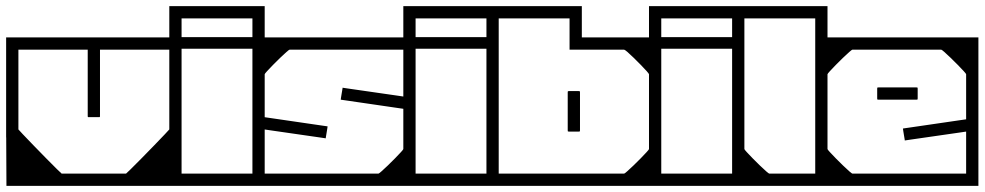

<svg xmlns="http://www.w3.org/2000/svg" viewBox="-40 -606 3210 626"><path d="M-20 -208H20V-184Q20 -184 20 -184Q20 -184 20 -184Q20 -184 20 -184Q20 -184 20 -184Q20 -183.5 34 -168.8Q48 -154 68.8 -132.5Q89.5 -111 110.5 -89.8Q131.5 -68.5 146 -54.2Q160.5 -40 161 -40Q161 -40 161 -40Q161 -40 161 -40Q161 -40 161 -40Q161 -40 161 -40Q161 -40 177.8 -40Q194.5 -40 216.5 -40Q238.5 -40 255.2 -40Q272 -40 272 -40Q272 -30.5 272 -20.2Q272 -10 272 0Q272 0 272 0Q272 0 272 0Q272 0 272 0Q248 0 227.5 0Q207 0 190.5 0Q174 0 161.2 0Q148.5 0 139.5 0Q130.5 0 125.8 0Q121 0 120 0Q116.5 0 108.8 0Q101 0 90.5 0Q80 0 67 0Q54 0 39.8 0Q25.5 0 10.8 0Q-4 0 -19 0Q-19 0 -19 0Q-19 0 -19 0Q-19 0 -19 0Q-19 0 -19 0ZM552 -208 551 0Q551 0 551 0Q551 0 551 0Q551 0 551 0Q551 0 551 0Q536.5 0 521.5 0Q506.5 0 492.2 0Q478 0 465 0Q452 0 441.5 0Q431 0 423.5 0Q416 0 412 0Q411.5 0 406.5 0Q401.5 0 392.5 0Q383.5 0 370.8 0Q358 0 341.5 0Q325 0 304.5 0Q284 0 260 0Q260 0 260 0Q260 0 260 0Q260 0 260 0Q260 -10 260 -20.2Q260 -30.5 260 -40Q260 -40 276.8 -40Q293.5 -40 315.5 -40Q337.5 -40 354.2 -40Q371 -40 371 -40Q371 -40 371 -40Q371 -40 371 -40Q371 -40 371 -40Q371 -40 371 -40Q371.5 -40 386 -54.2Q400.5 -68.5 421.5 -89.8Q442.5 -111 463.2 -132.5Q484 -154 498 -168.8Q512 -183.5 512 -184Q512 -184 512 -184Q512 -184 512 -184Q512 -184 512 -184Q512 -184 512 -184V-208ZM552 -158H512Q512 -185.5 512 -202Q512 -218.5 512 -233.8Q512 -249 512 -273Q512 -273 512 -273Q512 -273 512 -273Q512 -273 512 -273Q512 -273 512 -273Q512 -298 512 -311Q512 -324 512 -332.8Q512 -341.5 512 -353.2Q512 -365 512 -388H552ZM-20 -158V-388H20Q20 -365 20 -353.2Q20 -341.5 20 -332.8Q20 -324 20 -311Q20 -298 20 -273Q20 -273 20 -273Q20 -273 20 -273Q20 -273 20 -273Q20 -273 20 -273Q20 -249 20 -233.8Q20 -218.5 20 -202Q20 -185.5 20 -158ZM-20 -205Q-20 -205 -20 -225.2Q-20 -245.5 -20 -277.2Q-20 -309 -20 -344.5Q-20 -380 -20 -411.8Q-20 -443.5 -20 -463.8Q-20 -484 -20 -484Q-20 -484 -20 -484Q-20 -484 -20 -484Q-20 -484 -20 -484Q-20 -484 -20 -484Q-20 -484 1 -484Q22 -484 55.2 -484Q88.5 -484 126 -484Q163.5 -484 196.8 -484Q230 -484 251 -484Q272 -484 272 -484Q272 -484 272 -484Q272 -484 272 -484Q272 -484 272 -484Q272 -484 272 -484Q272 -484 272 -484Q272 -474.5 272 -464.2Q272 -454 272 -444Q272 -444 253.8 -444Q235.5 -444 206.8 -444Q178 -444 146 -444Q114 -444 85.2 -444Q56.5 -444 38.2 -444Q20 -444 20 -444Q20 -444 20 -444Q20 -444 20 -444Q20 -444 20 -444Q20 -444 20 -444Q20 -444 20 -444Q20 -444 20 -444Q20 -444 20 -444Q20 -444 20 -444Q20 -444 20 -444Q20 -444 20 -444Q20 -444 20 -444Q20 -444 20 -444Q20 -444 20 -444Q20 -444 20 -426.8Q20 -409.5 20 -382.2Q20 -355 20 -324.5Q20 -294 20 -266.8Q20 -239.5 20 -222.2Q20 -205 20 -205ZM552 -205H512Q512 -205 512 -222.2Q512 -239.5 512 -266.8Q512 -294 512 -324.5Q512 -355 512 -382.2Q512 -409.5 512 -426.8Q512 -444 512 -444Q512 -444 512 -444Q512 -444 512 -444Q512 -444 512 -444Q512 -444 512 -444Q512 -444 512 -444Q512 -444 512 -444Q512 -444 512 -444Q512 -444 512 -444Q512 -444 512 -444Q512 -444 512 -444Q512 -444 512 -444Q512 -444 512 -444Q512 -444 512 -444Q512 -444 493.8 -444Q475.5 -444 446.8 -444Q418 -444 386 -444Q354 -444 325.2 -444Q296.5 -444 278.2 -444Q260 -444 260 -444Q260 -454 260 -464.2Q260 -474.5 260 -484Q260 -484 260 -484Q260 -484 260 -484Q260 -484 260 -484Q260 -484 260 -484Q260 -484 260 -484Q260 -484 281 -484Q302 -484 335.2 -484Q368.5 -484 406 -484Q443.5 -484 476.8 -484Q510 -484 531 -484Q552 -484 552 -484Q552 -484 552 -484Q552 -484 552 -484Q552 -484 552 -484Q552 -484 552 -484Q552 -484 552 -463.8Q552 -443.5 552 -411.8Q552 -380 552 -344.5Q552 -309 552 -277.2Q552 -245.5 552 -225.2Q552 -205 552 -205ZM250 -446Q250 -446 258 -446Q266 -446 274 -446Q282 -446 282 -446Q283.5 -446 284.2 -446Q285 -446 285.5 -445.5Q286 -445 286 -444.2Q286 -443.5 286 -442Q286 -442 286 -442Q286 -442 286 -442Q286 -442 286 -442Q286 -442 286 -442Q286 -442 286 -442Q286 -442 286 -426.5Q286 -411 286 -386.8Q286 -362.5 286 -335Q286 -307.5 286 -283.2Q286 -259 286 -243.5Q286 -228 286 -228Q286 -226 285.8 -225.2Q285.5 -224.5 284.8 -224.2Q284 -224 282 -224Q282 -224 274 -224Q266 -224 258 -224Q250 -224 250 -224Q248 -224 247.2 -224.2Q246.5 -224.5 246.2 -225.2Q246 -226 246 -228Q246 -228 246 -243.5Q246 -259 246 -283.2Q246 -307.5 246 -335Q246 -362.5 246 -386.8Q246 -411 246 -426.5Q246 -442 246 -442Q246 -442 246 -442Q246 -442 246 -442Q246 -442 246 -442Q246 -442 246 -442Q246 -442 246 -442Q246 -443.5 246 -444.2Q246 -445 246.5 -445.5Q247 -446 247.8 -446Q248.5 -446 250 -446Z M823 -249Q823 -228.5 823 -204.2Q823 -180 823 -153.8Q823 -127.5 823 -100.8Q823 -74 823 -48.5Q823 -23 823 0Q823 0 807.2 0Q791.5 0 768.2 0Q745 0 721.8 0Q698.5 0 682.8 0Q667 0 667 0Q667 0 667 0Q667 0 667 0Q667 0 667 0Q667 0 667 0Q663.5 -7.5 663.5 -20Q663.5 -32.5 667 -40Q677.5 -40 690.5 -40Q703.5 -40 718.2 -40Q733 -40 749.5 -40Q766 -40 783 -40Q783 -40 783 -40Q783 -40 783 -40Q783 -40 783 -40Q783 -40 783 -40Q783 -40 783 -40Q783 -40 783 -40Q783 -40 783 -40Q783 -40 783 -40Q783 -40 783 -61Q783 -82 783 -113.2Q783 -144.5 783 -175.8Q783 -207 783 -228Q783 -249 783 -249ZM512 -249H552Q552 -249 552 -228Q552 -207 552 -175.8Q552 -144.5 552 -113.2Q552 -82 552 -61Q552 -40 552 -40Q552 -40 552 -40Q552 -40 552 -40Q552 -40 552 -40Q552 -40 552 -40Q552 -40 552 -40Q552 -40 552 -40Q552 -40 552 -40Q552 -40 552 -40Q569.5 -40 585.8 -40Q602 -40 616.8 -40Q631.5 -40 644.5 -40Q657.5 -40 668 -40Q672 -32.5 672 -20Q672 -7.5 668 0Q668 0 668 0Q668 0 668 0Q668 0 668 0Q668 0 668 0Q668 0 652.2 0Q636.5 0 613.2 0Q590 0 566.8 0Q543.5 0 527.8 0Q512 0 512 0Q512 -23 512 -48.5Q512 -74 512 -100.8Q512 -127.5 512 -153.8Q512 -180 512 -204.2Q512 -228.5 512 -249ZM512 -358H552Q552 -330.5 552 -314Q552 -297.5 552 -282.2Q552 -267 552 -243Q552 -243 552 -243Q552 -243 552 -243Q552 -243 552 -243Q552 -243 552 -243Q552 -218 552 -205Q552 -192 552 -183.2Q552 -174.5 552 -162.8Q552 -151 552 -128H512ZM823 -358V-128H783Q783 -151 783 -162.8Q783 -174.5 783 -183.2Q783 -192 783 -205Q783 -218 783 -243Q783 -243 783 -243Q783 -243 783 -243Q783 -243 783 -243Q783 -243 783 -243Q783 -267 783 -282.2Q783 -297.5 783 -314Q783 -330.5 783 -358ZM823 -337H783Q783 -337 783 -358Q783 -379 783 -410.2Q783 -441.5 783 -472.8Q783 -504 783 -525Q783 -546 783 -546Q783 -546 783 -546Q783 -546 783 -546Q783 -546 783 -546Q783 -546 783 -546Q783 -546 783 -546Q783 -546 783 -546Q783 -546 783 -546Q783 -546 783 -546Q766 -546 749.5 -546Q733 -546 718.2 -546Q703.5 -546 690.5 -546Q677.5 -546 667 -546Q663.5 -553.5 663.5 -566Q663.5 -578.5 667 -586Q667 -586 667 -586Q667 -586 667 -586Q667 -586 667 -586Q667 -586 667 -586Q667 -586 682.8 -586Q698.5 -586 721.8 -586Q745 -586 768.2 -586Q791.5 -586 807.2 -586Q823 -586 823 -586Q823 -563 823 -537.5Q823 -512 823 -485.2Q823 -458.5 823 -432.2Q823 -406 823 -381.8Q823 -357.5 823 -337ZM512 -337Q512 -357.5 512 -381.8Q512 -406 512 -432.2Q512 -458.5 512 -485.2Q512 -512 512 -537.5Q512 -563 512 -586Q512 -586 527.8 -586Q543.5 -586 566.8 -586Q590 -586 613.2 -586Q636.5 -586 652.2 -586Q668 -586 668 -586Q668 -586 668 -586Q668 -586 668 -586Q668 -586 668 -586Q668 -586 668 -586Q672 -578.5 672 -566Q672 -553.5 668 -546Q657.5 -546 644.5 -546Q631.5 -546 616.8 -546Q602 -546 585.8 -546Q569.5 -546 552 -546Q552 -546 552 -546Q552 -546 552 -546Q552 -546 552 -546Q552 -546 552 -546Q552 -546 552 -546Q552 -546 552 -546Q552 -546 552 -546Q552 -546 552 -546Q552 -546 552 -525Q552 -504 552 -472.8Q552 -441.5 552 -410.2Q552 -379 552 -358Q552 -337 552 -337ZM823 -307H783Q783 -322 783 -337.8Q783 -353.5 783 -367Q783 -380.5 783 -388.8Q783 -397 783 -397Q783 -397 783 -397Q783 -397 783 -397Q783 -397 783 -398.5Q783 -400 783 -404.8Q783 -409.5 783 -419.8Q783 -430 783 -447Q783 -447 783 -447Q783 -447 783 -447Q783 -447 765.8 -447Q748.5 -447 725.5 -447Q702.5 -447 685.2 -447Q668 -447 668 -447Q668 -447 668 -452.8Q668 -458.5 668 -466Q668 -473.5 668 -479.2Q668 -485 668 -485Q675 -485 683.5 -485Q692 -485 704.8 -485Q717.5 -485 735.5 -485Q753.5 -485 779 -485Q782.5 -485 789.5 -485Q796.5 -485 803 -485Q809.5 -485 812 -485Q814 -485 815.8 -485Q817.5 -485 819.2 -485Q821 -485 823 -485Q823 -469.5 823 -445.5Q823 -421.5 823 -395Q823 -368.5 823 -345Q823 -321.5 823 -307ZM512 -307Q512 -321.5 512 -345Q512 -368.5 512 -395Q512 -421.5 512 -445.5Q512 -469.5 512 -485Q514 -485 515.8 -485Q517.5 -485 519.2 -485Q521 -485 523 -485Q525.5 -485 532 -485Q538.5 -485 545.5 -485Q552.5 -485 556 -485Q573 -485 586.8 -485Q600.5 -485 611.2 -485Q622 -485 630.8 -485Q639.5 -485 646.2 -485Q653 -485 658.2 -485Q663.5 -485 668 -485Q668 -485 668 -479.2Q668 -473.5 668 -466Q668 -458.5 668 -452.8Q668 -447 668 -447Q668 -447 656.2 -447Q644.5 -447 627.2 -447Q610 -447 592.8 -447Q575.5 -447 563.8 -447Q552 -447 552 -447Q552 -447 552 -447Q552 -447 552 -447Q552 -430 552 -419.8Q552 -409.5 552 -404.8Q552 -400 552 -398.5Q552 -397 552 -397Q552 -397 552 -397Q552 -397 552 -397Q552 -397 552 -388.8Q552 -380.5 552 -367Q552 -353.5 552 -337.8Q552 -322 552 -307Z M1315 -279Q1315 -256.5 1315 -227Q1315 -197.5 1315 -166.2Q1315 -135 1315 -105.5Q1315 -76 1315 -52Q1315 -28 1315 -14Q1315 0 1315 0Q1315 0 1315 0Q1315 0 1315 0Q1315 0 1315 0Q1315 0 1315 0Q1315 0 1295.2 0Q1275.5 0 1244.8 0Q1214 0 1179 0Q1144 0 1113.2 0Q1082.5 0 1062.8 0Q1043 0 1043 0Q1043 0 1043 0Q1043 0 1043 0Q1043 0 1043 0Q1043 0 1043 0Q1043 0 1043 0Q1043 -10 1043 -20.2Q1043 -30.5 1043 -40Q1045.5 -40 1059.5 -40Q1073.5 -40 1093.8 -40Q1114 -40 1134.8 -40Q1155.5 -40 1171.8 -40Q1188 -40 1194 -40Q1194 -40 1194 -40Q1194 -40 1194 -40Q1194 -40 1194 -40Q1194 -40 1194 -40Q1195.5 -40 1204 -47.5Q1212.5 -55 1224.5 -66.5Q1236.5 -78 1248 -89.8Q1259.5 -101.5 1267.2 -110Q1275 -118.5 1275 -120V-279ZM783 -205Q783 -228 783 -257Q783 -286 783 -317.5Q783 -349 783 -378.5Q783 -408 783 -432Q783 -456 783 -470Q783 -484 783 -484Q783 -484 783 -484Q783 -484 783 -484Q783 -484 783 -484Q783 -484 783 -484Q783 -484 802.8 -484Q822.5 -484 853.2 -484Q884 -484 919 -484Q954 -484 984.8 -484Q1015.5 -484 1035.2 -484Q1055 -484 1055 -484Q1055 -484 1055 -484Q1055 -484 1055 -484Q1055 -484 1055 -484Q1055 -484 1055 -484Q1055 -484 1055 -484Q1055 -474.5 1055 -464.2Q1055 -454 1055 -444Q1052.5 -444 1038.5 -444Q1024.5 -444 1004.2 -444Q984 -444 963.2 -444Q942.5 -444 926.2 -444Q910 -444 904 -444Q904 -444 904 -444Q904 -444 904 -444Q904 -444 904 -444Q904 -444 904 -444Q902.5 -444 894 -436.5Q885.5 -429 873.5 -417.5Q861.5 -406 850 -394.2Q838.5 -382.5 830.8 -374Q823 -365.5 823 -364V-205ZM1315 -235H1275Q1275 -235 1275 -256Q1275 -277 1275 -308.2Q1275 -339.5 1275 -370.8Q1275 -402 1275 -423Q1275 -444 1275 -444Q1275 -444 1275 -444Q1275 -444 1275 -444Q1275 -444 1275 -444Q1275 -444 1275 -444Q1275 -444 1275 -444Q1275 -444 1275 -444Q1275 -444 1275 -444Q1275 -444 1275 -444Q1275 -444 1275 -444Q1275 -444 1275 -444Q1275 -444 1275 -444Q1275 -444 1251.5 -444Q1228 -444 1193.5 -444Q1159 -444 1124.5 -444Q1090 -444 1066.5 -444Q1043 -444 1043 -444Q1043 -454 1043 -464.2Q1043 -474.5 1043 -484Q1043 -484 1043 -484Q1043 -484 1043 -484Q1043 -484 1043 -484Q1043 -484 1043 -484Q1043 -484 1043 -484Q1043 -484 1062.8 -484Q1082.5 -484 1113.2 -484Q1144 -484 1179 -484Q1214 -484 1244.8 -484Q1275.5 -484 1295.2 -484Q1315 -484 1315 -484Q1315 -484 1315 -484Q1315 -484 1315 -484Q1315 -484 1315 -484Q1315 -484 1315 -484Q1315 -484 1315 -466Q1315 -448 1315 -419.8Q1315 -391.5 1315 -359.5Q1315 -327.5 1315 -299.2Q1315 -271 1315 -253Q1315 -235 1315 -235ZM783 -249H823Q823 -249 823 -228Q823 -207 823 -175.8Q823 -144.5 823 -113.2Q823 -82 823 -61Q823 -40 823 -40Q823 -40 823 -40Q823 -40 823 -40Q823 -40 823 -40Q823 -40 823 -40Q823 -40 823 -40Q823 -40 823 -40Q823 -40 823 -40Q823 -40 823 -40Q823 -40 823 -40Q823 -40 823 -40Q823 -40 823 -40Q823 -40 846.5 -40Q870 -40 904.5 -40Q939 -40 973.5 -40Q1008 -40 1031.5 -40Q1055 -40 1055 -40Q1055 -30.5 1055 -20.2Q1055 -10 1055 0Q1055 0 1055 0Q1055 0 1055 0Q1055 0 1055 0Q1055 0 1055 0Q1055 0 1055 0Q1055 0 1035.2 0Q1015.5 0 984.8 0Q954 0 919 0Q884 0 853.2 0Q822.5 0 802.8 0Q783 0 783 0Q783 0 783 0Q783 0 783 0Q783 0 783 0Q783 0 783 0Q783 0 783 -18Q783 -36 783 -64.2Q783 -92.5 783 -124.5Q783 -156.5 783 -184.8Q783 -213 783 -231Q783 -249 783 -249ZM803 -170V-243H822Q822 -243 822 -238.2Q822 -233.5 822 -228.8Q822 -224 822 -224Q822 -224 842.8 -221Q863.5 -218 894.2 -213.5Q925 -209 955.8 -204.5Q986.5 -200 1007.2 -197Q1028 -194 1028 -194Q1028 -194 1027.8 -191.8Q1027.5 -189.5 1026.8 -185Q1026 -180.5 1025 -174Q1024 -167.5 1023.2 -163.2Q1022.5 -159 1022.2 -157Q1022 -155 1022 -155Q1022 -155 1001.8 -158Q981.5 -161 951.8 -165.2Q922 -169.5 892.2 -173.8Q862.5 -178 842.2 -181Q822 -184 822 -184Q822 -184 822 -180.5Q822 -177 822 -173.5Q822 -170 822 -170ZM1296 -305V-232H1277Q1277 -232 1277 -236.8Q1277 -241.5 1277 -246.2Q1277 -251 1277 -251Q1277 -251 1256.2 -254Q1235.5 -257 1204.8 -261.5Q1174 -266 1143.2 -270.5Q1112.5 -275 1091.8 -278Q1071 -281 1071 -281Q1071 -281 1071.2 -283.2Q1071.5 -285.5 1072.2 -290Q1073 -294.5 1074 -301Q1075 -307.5 1075.8 -311.8Q1076.5 -316 1076.8 -318Q1077 -320 1077 -320Q1077 -320 1097.2 -317Q1117.5 -314 1147.2 -309.8Q1177 -305.5 1206.8 -301.2Q1236.5 -297 1256.8 -294Q1277 -291 1277 -291Q1277 -291 1277 -294.5Q1277 -298 1277 -301.5Q1277 -305 1277 -305Z M1586 -249Q1586 -228.5 1586 -204.2Q1586 -180 1586 -153.8Q1586 -127.5 1586 -100.8Q1586 -74 1586 -48.5Q1586 -23 1586 0Q1586 0 1570.2 0Q1554.5 0 1531.2 0Q1508 0 1484.8 0Q1461.5 0 1445.8 0Q1430 0 1430 0Q1430 0 1430 0Q1430 0 1430 0Q1430 0 1430 0Q1430 0 1430 0Q1426.5 -7.5 1426.5 -20Q1426.5 -32.5 1430 -40Q1440.5 -40 1453.5 -40Q1466.5 -40 1481.2 -40Q1496 -40 1512.5 -40Q1529 -40 1546 -40Q1546 -40 1546 -40Q1546 -40 1546 -40Q1546 -40 1546 -40Q1546 -40 1546 -40Q1546 -40 1546 -40Q1546 -40 1546 -40Q1546 -40 1546 -40Q1546 -40 1546 -40Q1546 -40 1546 -61Q1546 -82 1546 -113.2Q1546 -144.5 1546 -175.8Q1546 -207 1546 -228Q1546 -249 1546 -249ZM1275 -249H1315Q1315 -249 1315 -228Q1315 -207 1315 -175.8Q1315 -144.5 1315 -113.2Q1315 -82 1315 -61Q1315 -40 1315 -40Q1315 -40 1315 -40Q1315 -40 1315 -40Q1315 -40 1315 -40Q1315 -40 1315 -40Q1315 -40 1315 -40Q1315 -40 1315 -40Q1315 -40 1315 -40Q1315 -40 1315 -40Q1332.5 -40 1348.8 -40Q1365 -40 1379.8 -40Q1394.5 -40 1407.5 -40Q1420.5 -40 1431 -40Q1435 -32.5 1435 -20Q1435 -7.5 1431 0Q1431 0 1431 0Q1431 0 1431 0Q1431 0 1431 0Q1431 0 1431 0Q1431 0 1415.2 0Q1399.5 0 1376.2 0Q1353 0 1329.8 0Q1306.5 0 1290.8 0Q1275 0 1275 0Q1275 -23 1275 -48.5Q1275 -74 1275 -100.8Q1275 -127.5 1275 -153.8Q1275 -180 1275 -204.2Q1275 -228.5 1275 -249ZM1275 -358H1315Q1315 -330.5 1315 -314Q1315 -297.5 1315 -282.2Q1315 -267 1315 -243Q1315 -243 1315 -243Q1315 -243 1315 -243Q1315 -243 1315 -243Q1315 -243 1315 -243Q1315 -218 1315 -205Q1315 -192 1315 -183.2Q1315 -174.5 1315 -162.8Q1315 -151 1315 -128H1275ZM1586 -358V-128H1546Q1546 -151 1546 -162.8Q1546 -174.5 1546 -183.2Q1546 -192 1546 -205Q1546 -218 1546 -243Q1546 -243 1546 -243Q1546 -243 1546 -243Q1546 -243 1546 -243Q1546 -243 1546 -243Q1546 -267 1546 -282.2Q1546 -297.5 1546 -314Q1546 -330.5 1546 -358ZM1586 -337H1546Q1546 -337 1546 -358Q1546 -379 1546 -410.2Q1546 -441.5 1546 -472.8Q1546 -504 1546 -525Q1546 -546 1546 -546Q1546 -546 1546 -546Q1546 -546 1546 -546Q1546 -546 1546 -546Q1546 -546 1546 -546Q1546 -546 1546 -546Q1546 -546 1546 -546Q1546 -546 1546 -546Q1546 -546 1546 -546Q1529 -546 1512.5 -546Q1496 -546 1481.2 -546Q1466.5 -546 1453.5 -546Q1440.5 -546 1430 -546Q1426.5 -553.5 1426.5 -566Q1426.5 -578.5 1430 -586Q1430 -586 1430 -586Q1430 -586 1430 -586Q1430 -586 1430 -586Q1430 -586 1430 -586Q1430 -586 1445.8 -586Q1461.5 -586 1484.8 -586Q1508 -586 1531.2 -586Q1554.5 -586 1570.2 -586Q1586 -586 1586 -586Q1586 -563 1586 -537.5Q1586 -512 1586 -485.2Q1586 -458.5 1586 -432.2Q1586 -406 1586 -381.8Q1586 -357.5 1586 -337ZM1275 -337Q1275 -357.5 1275 -381.8Q1275 -406 1275 -432.2Q1275 -458.5 1275 -485.2Q1275 -512 1275 -537.5Q1275 -563 1275 -586Q1275 -586 1290.8 -586Q1306.5 -586 1329.8 -586Q1353 -586 1376.2 -586Q1399.5 -586 1415.2 -586Q1431 -586 1431 -586Q1431 -586 1431 -586Q1431 -586 1431 -586Q1431 -586 1431 -586Q1431 -586 1431 -586Q1435 -578.5 1435 -566Q1435 -553.5 1431 -546Q1420.5 -546 1407.5 -546Q1394.5 -546 1379.8 -546Q1365 -546 1348.8 -546Q1332.5 -546 1315 -546Q1315 -546 1315 -546Q1315 -546 1315 -546Q1315 -546 1315 -546Q1315 -546 1315 -546Q1315 -546 1315 -546Q1315 -546 1315 -546Q1315 -546 1315 -546Q1315 -546 1315 -546Q1315 -546 1315 -525Q1315 -504 1315 -472.8Q1315 -441.5 1315 -410.2Q1315 -379 1315 -358Q1315 -337 1315 -337ZM1586 -307H1546Q1546 -322 1546 -337.8Q1546 -353.5 1546 -367Q1546 -380.5 1546 -388.8Q1546 -397 1546 -397Q1546 -397 1546 -397Q1546 -397 1546 -397Q1546 -397 1546 -398.5Q1546 -400 1546 -404.8Q1546 -409.5 1546 -419.8Q1546 -430 1546 -447Q1546 -447 1546 -447Q1546 -447 1546 -447Q1546 -447 1528.8 -447Q1511.5 -447 1488.5 -447Q1465.5 -447 1448.2 -447Q1431 -447 1431 -447Q1431 -447 1431 -452.8Q1431 -458.5 1431 -466Q1431 -473.5 1431 -479.2Q1431 -485 1431 -485Q1438 -485 1446.5 -485Q1455 -485 1467.8 -485Q1480.5 -485 1498.5 -485Q1516.5 -485 1542 -485Q1545.5 -485 1552.5 -485Q1559.5 -485 1566 -485Q1572.5 -485 1575 -485Q1577 -485 1578.8 -485Q1580.5 -485 1582.2 -485Q1584 -485 1586 -485Q1586 -469.5 1586 -445.5Q1586 -421.5 1586 -395Q1586 -368.5 1586 -345Q1586 -321.5 1586 -307ZM1275 -307Q1275 -321.5 1275 -345Q1275 -368.5 1275 -395Q1275 -421.5 1275 -445.5Q1275 -469.5 1275 -485Q1277 -485 1278.8 -485Q1280.5 -485 1282.2 -485Q1284 -485 1286 -485Q1288.5 -485 1295 -485Q1301.5 -485 1308.5 -485Q1315.5 -485 1319 -485Q1336 -485 1349.8 -485Q1363.5 -485 1374.2 -485Q1385 -485 1393.8 -485Q1402.5 -485 1409.2 -485Q1416 -485 1421.2 -485Q1426.5 -485 1431 -485Q1431 -485 1431 -479.2Q1431 -473.5 1431 -466Q1431 -458.5 1431 -452.8Q1431 -447 1431 -447Q1431 -447 1419.2 -447Q1407.5 -447 1390.2 -447Q1373 -447 1355.8 -447Q1338.5 -447 1326.8 -447Q1315 -447 1315 -447Q1315 -447 1315 -447Q1315 -447 1315 -447Q1315 -430 1315 -419.8Q1315 -409.5 1315 -404.8Q1315 -400 1315 -398.5Q1315 -397 1315 -397Q1315 -397 1315 -397Q1315 -397 1315 -397Q1315 -397 1315 -388.8Q1315 -380.5 1315 -367Q1315 -353.5 1315 -337.8Q1315 -322 1315 -307Z M2116 -358V-128H2076Q2076 -151 2076 -162.8Q2076 -174.5 2076 -183.2Q2076 -192 2076 -205Q2076 -218 2076 -243Q2076 -243 2076 -243Q2076 -243 2076 -243Q2076 -243 2076 -243Q2076 -243 2076 -243Q2076 -267 2076 -282.2Q2076 -297.5 2076 -314Q2076 -330.5 2076 -358ZM2116 -279Q2116 -279 2116 -258.8Q2116 -238.5 2116 -206.8Q2116 -175 2116 -139.5Q2116 -104 2116 -72.2Q2116 -40.5 2116 -20.2Q2116 0 2116 0Q2116 0 2116 0Q2116 0 2116 0Q2116 0 2116 0Q2116 0 2116 0Q2116 0 2095.8 0Q2075.5 0 2043.5 0Q2011.5 0 1975.2 0Q1939 0 1905.8 0Q1872.5 0 1850 0Q1827.5 0 1824 0Q1824 0 1824 0Q1824 0 1824 0Q1824 0 1824 0Q1824 0 1824 0Q1824 0 1824 0Q1824 -10 1824 -20.2Q1824 -30.5 1824 -40Q1824 -40 1841.2 -40Q1858.5 -40 1884 -40Q1909.5 -40 1935 -40Q1960.5 -40 1977.8 -40Q1995 -40 1995 -40Q1995 -40 1995 -40Q1995 -40 1995 -40Q1995 -40 1995 -40Q1996.5 -40 2005 -47.5Q2013.5 -55 2025.5 -66.5Q2037.5 -78 2049 -89.8Q2060.5 -101.5 2068.2 -110Q2076 -118.5 2076 -120V-279ZM1546 -296V-586Q1546 -586 1561.8 -586Q1577.5 -586 1600.8 -586Q1624 -586 1647.5 -586Q1671 -586 1687.5 -586Q1704 -586 1705 -586Q1705 -586 1705 -586Q1705 -586 1705 -586Q1705 -586 1705 -586Q1705 -586 1705 -586Q1705 -586 1705 -586Q1705 -586 1705 -586Q1705 -586 1705 -586Q1705 -586 1705 -586Q1705 -586 1705 -586Q1705 -586 1705 -586Q1706 -586 1721.8 -586Q1737.5 -586 1760 -586Q1782.5 -586 1804.8 -586Q1827 -586 1842 -586Q1857 -586 1857 -586V-484Q1860 -484 1869.5 -484Q1879 -484 1892.8 -484Q1906.5 -484 1922 -484Q1941.5 -484 1960 -484Q1978.5 -484 2000.2 -484Q2022 -484 2050 -484Q2078 -484 2116 -484V-287H2076V-364Q2076 -364 2076 -364Q2076 -364 2076 -364Q2076 -365.5 2068.5 -374Q2061 -382.5 2049.5 -394.2Q2038 -406 2026.2 -417.5Q2014.5 -429 2005.8 -436.5Q1997 -444 1995 -444Q1995 -444 1995 -444Q1995 -444 1995 -444Q1995 -444 1995 -444Q1985 -444 1964.2 -444Q1943.5 -444 1918.2 -444Q1893 -444 1870 -444Q1847 -444 1832 -444Q1817 -444 1817 -444Q1817 -444 1817 -444Q1817 -444 1817 -444Q1817 -444 1817 -444Q1817 -444 1817 -444V-546Q1817 -546 1817 -546Q1817 -546 1817 -546Q1817 -546 1800 -546Q1783 -546 1761 -546Q1739 -546 1722 -546Q1705 -546 1705 -546Q1705 -546 1687 -546Q1669 -546 1645.5 -546Q1622 -546 1604 -546Q1586 -546 1586 -546Q1586 -546 1586 -546Q1586 -546 1586 -546V-296ZM1546 -279H1586Q1586 -279 1586 -261.8Q1586 -244.5 1586 -217.2Q1586 -190 1586 -159.5Q1586 -129 1586 -101.8Q1586 -74.5 1586 -57.2Q1586 -40 1586 -40Q1586 -40 1586 -40Q1586 -40 1586 -40Q1586 -40 1586 -40Q1586 -40 1586 -40Q1586 -40 1586 -40Q1586 -40 1586 -40Q1586 -40 1586 -40Q1586 -40 1586 -40Q1586 -40 1586 -40Q1586 -40 1586 -40Q1586 -40 1586 -40Q1586 -40 1586 -40Q1586 -40 1586 -40Q1586 -40 1604.2 -40Q1622.5 -40 1651.2 -40Q1680 -40 1712 -40Q1744 -40 1772.8 -40Q1801.5 -40 1819.8 -40Q1838 -40 1838 -40Q1838 -30.5 1838 -20.2Q1838 -10 1838 0Q1838 0 1838 0Q1838 0 1838 0Q1838 0 1838 0Q1838 0 1838 0Q1838 0 1838 0Q1838 0 1817 0Q1796 0 1762.8 0Q1729.5 0 1692 0Q1654.5 0 1621.2 0Q1588 0 1567 0Q1546 0 1546 0Q1546 0 1546 0Q1546 0 1546 0Q1546 0 1546 0Q1546 0 1546 0Q1546 0 1546 -20.2Q1546 -40.5 1546 -72.2Q1546 -104 1546 -139.5Q1546 -175 1546 -206.8Q1546 -238.5 1546 -258.8Q1546 -279 1546 -279ZM1546 -358H1586Q1586 -330.5 1586 -314Q1586 -297.5 1586 -282.2Q1586 -267 1586 -243Q1586 -243 1586 -243Q1586 -243 1586 -243Q1586 -243 1586 -243Q1586 -243 1586 -243Q1586 -218 1586 -205Q1586 -192 1586 -183.2Q1586 -174.5 1586 -162.8Q1586 -151 1586 -128H1546ZM1811 -181Q1811 -181 1811 -199.8Q1811 -218.5 1811 -243Q1811 -267.5 1811 -286.2Q1811 -305 1811 -305Q1811 -305 1811 -305Q1811 -305 1811 -305Q1811 -308 1811.5 -308.5Q1812 -309 1815 -309Q1820.5 -309 1825.8 -309Q1831 -309 1836.2 -309Q1841.5 -309 1847 -309Q1850 -309 1850.5 -308.5Q1851 -308 1851 -305Q1851 -305 1851 -305Q1851 -305 1851 -305Q1851 -305 1851 -286.2Q1851 -267.5 1851 -243Q1851 -218.5 1851 -199.8Q1851 -181 1851 -181Q1851 -181 1851 -181Q1851 -181 1851 -181Q1851 -181 1851 -181Q1851 -181 1851 -181Q1851 -181 1851 -181Q1851 -181 1851 -181Q1851 -181 1851 -181Q1851 -178 1850.5 -177.5Q1850 -177 1847 -177Q1839 -177 1831.2 -177Q1823.5 -177 1815 -177Q1812 -177 1811.5 -177.5Q1811 -178 1811 -181Q1811 -181 1811 -181Q1811 -181 1811 -181Q1811 -181 1811 -181Q1811 -181 1811 -181Q1811 -181 1811 -181Q1811 -181 1811 -181Q1811 -181 1811 -181Z M2387 -249Q2387 -228.5 2387 -204.2Q2387 -180 2387 -153.8Q2387 -127.5 2387 -100.8Q2387 -74 2387 -48.5Q2387 -23 2387 0Q2387 0 2371.2 0Q2355.5 0 2332.2 0Q2309 0 2285.8 0Q2262.5 0 2246.8 0Q2231 0 2231 0Q2231 0 2231 0Q2231 0 2231 0Q2231 0 2231 0Q2231 0 2231 0Q2227.5 -7.5 2227.5 -20Q2227.5 -32.5 2231 -40Q2241.5 -40 2254.5 -40Q2267.5 -40 2282.2 -40Q2297 -40 2313.5 -40Q2330 -40 2347 -40Q2347 -40 2347 -40Q2347 -40 2347 -40Q2347 -40 2347 -40Q2347 -40 2347 -40Q2347 -40 2347 -40Q2347 -40 2347 -40Q2347 -40 2347 -40Q2347 -40 2347 -40Q2347 -40 2347 -61Q2347 -82 2347 -113.2Q2347 -144.5 2347 -175.8Q2347 -207 2347 -228Q2347 -249 2347 -249ZM2076 -249H2116Q2116 -249 2116 -228Q2116 -207 2116 -175.8Q2116 -144.5 2116 -113.2Q2116 -82 2116 -61Q2116 -40 2116 -40Q2116 -40 2116 -40Q2116 -40 2116 -40Q2116 -40 2116 -40Q2116 -40 2116 -40Q2116 -40 2116 -40Q2116 -40 2116 -40Q2116 -40 2116 -40Q2116 -40 2116 -40Q2133.5 -40 2149.8 -40Q2166 -40 2180.8 -40Q2195.5 -40 2208.5 -40Q2221.5 -40 2232 -40Q2236 -32.5 2236 -20Q2236 -7.5 2232 0Q2232 0 2232 0Q2232 0 2232 0Q2232 0 2232 0Q2232 0 2232 0Q2232 0 2216.2 0Q2200.5 0 2177.2 0Q2154 0 2130.8 0Q2107.5 0 2091.8 0Q2076 0 2076 0Q2076 -23 2076 -48.5Q2076 -74 2076 -100.8Q2076 -127.5 2076 -153.8Q2076 -180 2076 -204.2Q2076 -228.5 2076 -249ZM2076 -358H2116Q2116 -330.5 2116 -314Q2116 -297.5 2116 -282.2Q2116 -267 2116 -243Q2116 -243 2116 -243Q2116 -243 2116 -243Q2116 -243 2116 -243Q2116 -243 2116 -243Q2116 -218 2116 -205Q2116 -192 2116 -183.2Q2116 -174.5 2116 -162.8Q2116 -151 2116 -128H2076ZM2387 -358V-128H2347Q2347 -151 2347 -162.8Q2347 -174.5 2347 -183.2Q2347 -192 2347 -205Q2347 -218 2347 -243Q2347 -243 2347 -243Q2347 -243 2347 -243Q2347 -243 2347 -243Q2347 -243 2347 -243Q2347 -267 2347 -282.2Q2347 -297.5 2347 -314Q2347 -330.5 2347 -358ZM2387 -337H2347Q2347 -337 2347 -358Q2347 -379 2347 -410.2Q2347 -441.5 2347 -472.8Q2347 -504 2347 -525Q2347 -546 2347 -546Q2347 -546 2347 -546Q2347 -546 2347 -546Q2347 -546 2347 -546Q2347 -546 2347 -546Q2347 -546 2347 -546Q2347 -546 2347 -546Q2347 -546 2347 -546Q2347 -546 2347 -546Q2330 -546 2313.5 -546Q2297 -546 2282.2 -546Q2267.5 -546 2254.5 -546Q2241.5 -546 2231 -546Q2227.5 -553.5 2227.5 -566Q2227.5 -578.5 2231 -586Q2231 -586 2231 -586Q2231 -586 2231 -586Q2231 -586 2231 -586Q2231 -586 2231 -586Q2231 -586 2246.8 -586Q2262.5 -586 2285.8 -586Q2309 -586 2332.2 -586Q2355.5 -586 2371.2 -586Q2387 -586 2387 -586Q2387 -563 2387 -537.5Q2387 -512 2387 -485.2Q2387 -458.5 2387 -432.2Q2387 -406 2387 -381.8Q2387 -357.5 2387 -337ZM2076 -337Q2076 -357.5 2076 -381.8Q2076 -406 2076 -432.2Q2076 -458.5 2076 -485.2Q2076 -512 2076 -537.5Q2076 -563 2076 -586Q2076 -586 2091.8 -586Q2107.5 -586 2130.8 -586Q2154 -586 2177.2 -586Q2200.5 -586 2216.2 -586Q2232 -586 2232 -586Q2232 -586 2232 -586Q2232 -586 2232 -586Q2232 -586 2232 -586Q2232 -586 2232 -586Q2236 -578.5 2236 -566Q2236 -553.5 2232 -546Q2221.5 -546 2208.5 -546Q2195.5 -546 2180.8 -546Q2166 -546 2149.8 -546Q2133.5 -546 2116 -546Q2116 -546 2116 -546Q2116 -546 2116 -546Q2116 -546 2116 -546Q2116 -546 2116 -546Q2116 -546 2116 -546Q2116 -546 2116 -546Q2116 -546 2116 -546Q2116 -546 2116 -546Q2116 -546 2116 -525Q2116 -504 2116 -472.8Q2116 -441.5 2116 -410.2Q2116 -379 2116 -358Q2116 -337 2116 -337ZM2387 -307H2347Q2347 -322 2347 -337.8Q2347 -353.5 2347 -367Q2347 -380.5 2347 -388.8Q2347 -397 2347 -397Q2347 -397 2347 -397Q2347 -397 2347 -397Q2347 -397 2347 -398.5Q2347 -400 2347 -404.8Q2347 -409.5 2347 -419.8Q2347 -430 2347 -447Q2347 -447 2347 -447Q2347 -447 2347 -447Q2347 -447 2329.8 -447Q2312.5 -447 2289.5 -447Q2266.5 -447 2249.2 -447Q2232 -447 2232 -447Q2232 -447 2232 -452.8Q2232 -458.5 2232 -466Q2232 -473.5 2232 -479.2Q2232 -485 2232 -485Q2239 -485 2247.5 -485Q2256 -485 2268.8 -485Q2281.5 -485 2299.5 -485Q2317.5 -485 2343 -485Q2346.5 -485 2353.5 -485Q2360.5 -485 2367 -485Q2373.5 -485 2376 -485Q2378 -485 2379.8 -485Q2381.5 -485 2383.2 -485Q2385 -485 2387 -485Q2387 -469.5 2387 -445.5Q2387 -421.5 2387 -395Q2387 -368.5 2387 -345Q2387 -321.5 2387 -307ZM2076 -307Q2076 -321.5 2076 -345Q2076 -368.5 2076 -395Q2076 -421.5 2076 -445.5Q2076 -469.5 2076 -485Q2078 -485 2079.8 -485Q2081.5 -485 2083.2 -485Q2085 -485 2087 -485Q2089.5 -485 2096 -485Q2102.5 -485 2109.5 -485Q2116.5 -485 2120 -485Q2137 -485 2150.8 -485Q2164.5 -485 2175.2 -485Q2186 -485 2194.8 -485Q2203.5 -485 2210.2 -485Q2217 -485 2222.2 -485Q2227.5 -485 2232 -485Q2232 -485 2232 -479.2Q2232 -473.5 2232 -466Q2232 -458.5 2232 -452.8Q2232 -447 2232 -447Q2232 -447 2220.2 -447Q2208.5 -447 2191.2 -447Q2174 -447 2156.8 -447Q2139.5 -447 2127.8 -447Q2116 -447 2116 -447Q2116 -447 2116 -447Q2116 -447 2116 -447Q2116 -430 2116 -419.8Q2116 -409.5 2116 -404.8Q2116 -400 2116 -398.5Q2116 -397 2116 -397Q2116 -397 2116 -397Q2116 -397 2116 -397Q2116 -397 2116 -388.8Q2116 -380.5 2116 -367Q2116 -353.5 2116 -337.8Q2116 -322 2116 -307Z M2658 -359V-129H2618Q2618 -152 2618 -163.8Q2618 -175.5 2618 -184.2Q2618 -193 2618 -206Q2618 -219 2618 -244Q2618 -244 2618 -244Q2618 -244 2618 -244Q2618 -244 2618 -244Q2618 -244 2618 -244Q2618 -268 2618 -283.2Q2618 -298.5 2618 -315Q2618 -331.5 2618 -359ZM2347 -328V-586Q2347 -586 2362.8 -586Q2378.5 -586 2402 -586Q2425.5 -586 2449.2 -586Q2473 -586 2489.8 -586Q2506.5 -586 2508 -586Q2508 -586 2508 -586Q2508 -586 2508 -586Q2508 -586 2508 -586Q2508 -586 2508 -586Q2508 -586 2508 -586Q2508 -586 2508 -586Q2508 -586 2508 -586Q2508 -586 2508 -586Q2508 -586 2508 -586Q2509.5 -586 2525.2 -586Q2541 -586 2563 -586Q2585 -586 2606.8 -586Q2628.5 -586 2643.2 -586Q2658 -586 2658 -586V-328H2618V-546Q2618 -546 2618 -546Q2618 -546 2618 -546Q2582 -546 2560.8 -546Q2539.5 -546 2527.8 -546Q2516 -546 2508 -546Q2508 -546 2489.8 -546Q2471.5 -546 2447.5 -546Q2423.5 -546 2405.2 -546Q2387 -546 2387 -546Q2387 -546 2387 -546Q2387 -546 2387 -546V-328ZM2347 -442H2387Q2387 -442 2387 -402.5Q2387 -363 2387 -272Q2387 -272 2387 -269.5Q2387 -267 2387 -267Q2387 -267 2387 -264.5Q2387 -262 2387 -262Q2387 -164 2387 -118Q2387 -72 2387 -72H2347ZM2347 -269H2387V-120Q2387 -118.5 2394.8 -110Q2402.5 -101.5 2414 -89.8Q2425.5 -78 2437.5 -66.5Q2449.5 -55 2458 -47.5Q2466.5 -40 2468 -40Q2468 -40 2483.2 -40Q2498.5 -40 2520.8 -40Q2543 -40 2565.2 -40Q2587.5 -40 2602.8 -40Q2618 -40 2618 -40Q2618 -40 2618 -40Q2618 -40 2618 -40Q2618 -40 2618 -40Q2618 -61 2618 -82.2Q2618 -103.5 2618 -124.5Q2618 -145.5 2618 -166.8Q2618 -188 2618 -209V-269H2658V0Q2658 0 2642.5 0Q2627 0 2604.2 0Q2581.5 0 2558.2 0Q2535 0 2518.8 0Q2502.5 0 2501 0Q2501 0 2501 0Q2501 0 2501 0Q2501 0 2501 0Q2501 0 2501 0Q2501 0 2501 0Q2501 0 2501 0Q2501 0 2501 0Q2501 0 2501 0Q2501 0 2501 0Q2501 0 2501 0Q2499.5 0 2483.5 0Q2467.5 0 2444.8 0Q2422 0 2399.8 0Q2377.5 0 2362.2 0Q2347 0 2347 0Z M2618 -205Q2618 -228 2618 -257Q2618 -286 2618 -317.5Q2618 -349 2618 -378.5Q2618 -408 2618 -432Q2618 -456 2618 -470Q2618 -484 2618 -484Q2618 -484 2618 -484Q2618 -484 2618 -484Q2618 -484 2618 -484Q2618 -484 2618 -484Q2618 -484 2637.8 -484Q2657.5 -484 2688.2 -484Q2719 -484 2754 -484Q2789 -484 2819.8 -484Q2850.5 -484 2870.2 -484Q2890 -484 2890 -484Q2890 -484 2890 -484Q2890 -484 2890 -484Q2890 -484 2890 -484Q2890 -484 2890 -484Q2890 -484 2890 -484Q2890 -474.5 2890 -464.2Q2890 -454 2890 -444Q2887.5 -444 2873.5 -444Q2859.5 -444 2839.2 -444Q2819 -444 2798.2 -444Q2777.5 -444 2761.2 -444Q2745 -444 2739 -444Q2739 -444 2739 -444Q2739 -444 2739 -444Q2739 -444 2739 -444Q2739 -444 2739 -444Q2737.5 -444 2729 -436.5Q2720.5 -429 2708.5 -417.5Q2696.5 -406 2685 -394.2Q2673.5 -382.5 2665.8 -374Q2658 -365.5 2658 -364V-205ZM2618 -357H2658Q2658 -329.5 2658 -313Q2658 -296.5 2658 -281.2Q2658 -266 2658 -242Q2658 -242 2658 -242Q2658 -242 2658 -242Q2658 -242 2658 -242Q2658 -242 2658 -242Q2658 -217 2658 -204Q2658 -191 2658 -182.2Q2658 -173.5 2658 -161.8Q2658 -150 2658 -127H2618ZM2618 -279H2658V-120Q2658 -118.5 2665.8 -110Q2673.5 -101.5 2685 -89.8Q2696.5 -78 2708.5 -66.5Q2720.5 -55 2729 -47.5Q2737.5 -40 2739 -40Q2739 -40 2739 -40Q2739 -40 2739 -40Q2739 -40 2739 -40Q2739 -40 2739 -40Q2745 -40 2761.2 -40Q2777.5 -40 2798.2 -40Q2819 -40 2839.2 -40Q2859.5 -40 2873.5 -40Q2887.5 -40 2890 -40Q2890 -30.5 2890 -20.2Q2890 -10 2890 0Q2890 0 2890 0Q2890 0 2890 0Q2890 0 2890 0Q2890 0 2890 0Q2890 0 2890 0Q2890 0 2870.2 0Q2850.5 0 2819.8 0Q2789 0 2754 0Q2719 0 2688.2 0Q2657.5 0 2637.8 0Q2618 0 2618 0Q2618 0 2618 0Q2618 0 2618 0Q2618 0 2618 0Q2618 0 2618 0Q2618 0 2618 -14Q2618 -28 2618 -52Q2618 -76 2618 -105.5Q2618 -135 2618 -166.2Q2618 -197.5 2618 -227Q2618 -256.5 2618 -279ZM3150 -205H3110V-364Q3110 -365.5 3102.2 -374Q3094.5 -382.5 3083 -394.2Q3071.5 -406 3059.5 -417.5Q3047.5 -429 3039 -436.5Q3030.5 -444 3029 -444Q3029 -444 3029 -444Q3029 -444 3029 -444Q3029 -444 3029 -444Q3029 -444 3029 -444Q3023 -444 3006.8 -444Q2990.5 -444 2969.8 -444Q2949 -444 2928.8 -444Q2908.5 -444 2894.5 -444Q2880.5 -444 2878 -444Q2878 -454 2878 -464.2Q2878 -474.5 2878 -484Q2878 -484 2878 -484Q2878 -484 2878 -484Q2878 -484 2878 -484Q2878 -484 2878 -484Q2878 -484 2878 -484Q2878 -484 2897.8 -484Q2917.5 -484 2948.2 -484Q2979 -484 3014 -484Q3049 -484 3079.8 -484Q3110.5 -484 3130.2 -484Q3150 -484 3150 -484Q3150 -484 3150 -484Q3150 -484 3150 -484Q3150 -484 3150 -484Q3150 -484 3150 -484Q3150 -484 3150 -470Q3150 -456 3150 -432Q3150 -408 3150 -378.5Q3150 -349 3150 -317.5Q3150 -286 3150 -257Q3150 -228 3150 -205ZM3150 -249Q3150 -249 3150 -231Q3150 -213 3150 -184.8Q3150 -156.5 3150 -124.5Q3150 -92.5 3150 -64.2Q3150 -36 3150 -18Q3150 0 3150 0Q3150 0 3150 0Q3150 0 3150 0Q3150 0 3150 0Q3150 0 3150 0Q3150 0 3130.2 0Q3110.5 0 3079.8 0Q3049 0 3014 0Q2979 0 2948.2 0Q2917.5 0 2897.8 0Q2878 0 2878 0Q2878 0 2878 0Q2878 0 2878 0Q2878 0 2878 0Q2878 0 2878 0Q2878 0 2878 0Q2878 -10 2878 -20.2Q2878 -30.5 2878 -40Q2878 -40 2901.5 -40Q2925 -40 2959.5 -40Q2994 -40 3028.5 -40Q3063 -40 3086.5 -40Q3110 -40 3110 -40Q3110 -40 3110 -40Q3110 -40 3110 -40Q3110 -40 3110 -40Q3110 -40 3110 -40Q3110 -40 3110 -40Q3110 -40 3110 -40Q3110 -40 3110 -40Q3110 -40 3110 -40Q3110 -40 3110 -40Q3110 -40 3110 -40Q3110 -40 3110 -40Q3110 -40 3110 -61Q3110 -82 3110 -113.2Q3110 -144.5 3110 -175.8Q3110 -207 3110 -228Q3110 -249 3110 -249ZM2948 -321Q2948 -321 2948 -321Q2948 -321 2948 -321Q2948 -321 2948 -321Q2948 -321 2948 -321Q2948 -321 2948 -321Q2948 -321 2948 -321Q2948 -321 2948 -321Q2951 -321 2951.5 -320.5Q2952 -320 2952 -317Q2952 -311.5 2952 -306.2Q2952 -301 2952 -295.8Q2952 -290.5 2952 -285Q2952 -282 2951.5 -281.5Q2951 -281 2948 -281Q2948 -281 2948 -281Q2948 -281 2948 -281Q2948 -281 2948 -281Q2948 -281 2948 -281Q2948 -281 2948 -281Q2948 -281 2948 -281Q2948 -281 2948 -281Q2948 -281 2929.2 -281Q2910.5 -281 2886 -281Q2861.5 -281 2842.8 -281Q2824 -281 2824 -281Q2824 -281 2824 -281Q2824 -281 2824 -281Q2821 -281 2820.5 -281.5Q2820 -282 2820 -285Q2820 -290.5 2820 -295.8Q2820 -301 2820 -306.2Q2820 -311.5 2820 -317Q2820 -320 2820.5 -320.5Q2821 -321 2824 -321Q2824 -321 2824 -321Q2824 -321 2824 -321Q2824 -321 2842.8 -321Q2861.5 -321 2886 -321Q2910.5 -321 2929.2 -321Q2948 -321 2948 -321ZM3129 -163H3110Q3110 -163 3110 -166.5Q3110 -170 3110 -173.5Q3110 -177 3110 -177Q3110 -177 3089.8 -174Q3069.5 -171 3039.8 -166.8Q3010 -162.5 2980.2 -158.2Q2950.5 -154 2930.2 -151Q2910 -148 2910 -148Q2910 -148 2909.8 -150Q2909.5 -152 2908.8 -156.2Q2908 -160.5 2907 -167Q2906 -173.5 2905.2 -178Q2904.5 -182.5 2904.2 -184.8Q2904 -187 2904 -187Q2904 -187 2924.8 -190Q2945.5 -193 2976.2 -197.5Q3007 -202 3037.8 -206.5Q3068.5 -211 3089.2 -214Q3110 -217 3110 -217Q3110 -217 3110 -221.8Q3110 -226.5 3110 -231.2Q3110 -236 3110 -236H3129Z"/></svg>

Font: Honk
Style: Regular
Weight: 400
Designer: Noopur Datye & Yesha Goshar
Foundry: Ek Type
Version: Version 1.000